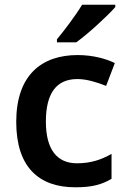

<svg xmlns="http://www.w3.org/2000/svg" viewBox="-20 -786 540 816"><path d="M470 -756V-766H329C302 -721 253 -656 222 -619V-606H304C353 -641 438 -719 470 -756ZM300 10C370 10 412 -1 454 -26V-132C412 -108 367 -92 307 -92C222 -92 175 -151 175 -269C175 -389 219 -450 309 -450C348 -450 390 -437 431 -421L468 -518C431 -536 376 -552 310 -552C157 -552 49 -467 49 -268C49 -76 145 10 300 10Z"/></svg>

Font: Noto Sans New Tai Lue Semibold
Style: Regular
Weight: 600
Designer: Monotype Design Team
Foundry: Monotype Imaging Inc.
Version: Version 2.004